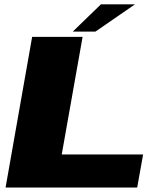

<svg xmlns="http://www.w3.org/2000/svg" viewBox="-20 -840 745 860"><path d="M5 0H594.5L621 -148H256.5L350 -675H124ZM306 -698.5H407.5L584.5 -820.5H432Z"/></svg>

Font: Anybody Expanded ExtraBold
Style: Italic
Weight: 800
Width: 7
Italic angle: -10°
Version: Version 1.113;gftools[0.9.25]